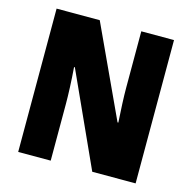

<svg xmlns="http://www.w3.org/2000/svg" viewBox="-105 -819 924 924"><g transform="rotate(15 357.5 -357.0)"><path d="M650 0H434L223 -464H219Q223 -413 225 -364.5Q227 -316 227 -283V0H65V-714H280L490 -261H494Q491 -308 489 -354Q487 -400 487 -434V-714H650Z"/></g></svg>

Font: Noto Sans Bengali Condensed Black
Style: Regular
Weight: 900
Width: 3
Designer: Joana Ranito - Universal Thirst; Jelle Bosma - Monotype Design Team
Foundry: Universal Thirst ehf.
Version: Version 3.000; ttfautohint (v1.8.4.7-5d5b)